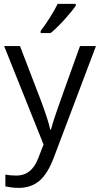

<svg xmlns="http://www.w3.org/2000/svg" viewBox="-20 -731 508 975"><path d="M1 -497.1H81.5L190.4 -213.4Q226.1 -116.7 234.9 -73.2H238.8Q244.6 -96.7 263.4 -152.6Q282.2 -208.5 386.2 -497.1H467.3L253.4 68.8Q221.7 152.8 179.2 188Q136.7 223.1 75.2 223.1Q41 223.1 7.3 215.3V155.3Q32.2 160.6 63 160.6Q140.6 160.6 173.8 73.2L201.2 2.9ZM186.5 -574.2Q208.5 -602.1 233.6 -642.1Q258.8 -682.1 272.9 -711.4H364.7V-702.1Q344.7 -672.4 305.4 -629.4Q266.1 -586.4 236.8 -563H186.5Z"/></svg>

Font: Bpm'online Open Sans
Style: Regular
Weight: 400
Foundry: Ascender Corporation
Version: Version 1.10